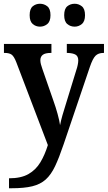

<svg xmlns="http://www.w3.org/2000/svg" viewBox="-20 -770 574 1023"><path d="M28 180Q92 180 131.5 157.5Q171 135 195 95Q219 55 235 3L67 -438Q55 -469 42.5 -478.5Q30 -488 5 -488H1V-536H254V-488H251Q221 -488 208 -478Q195 -468 195 -449Q195 -439 198 -427.5Q201 -416 206 -402L264 -235Q277 -199 287 -162.5Q297 -126 300 -103Q305 -129 312.5 -155Q320 -181 328 -206L387 -398Q391 -409 394 -423.5Q397 -438 397 -448Q397 -470 383 -478.5Q369 -487 340 -488H336V-536H534V-488H531Q504 -488 489 -473Q474 -458 459 -414L319 -1Q295 70 273.5 115.5Q252 161 223.5 186.5Q195 212 152 222.5Q109 233 42 233H28ZM378 -628Q355 -628 338.5 -642Q322 -656 322 -689Q322 -723 338.5 -736.5Q355 -750 378 -750Q399 -750 416 -736.5Q433 -723 433 -689Q433 -656 416 -642Q399 -628 378 -628ZM193 -628Q171 -628 154.5 -642Q138 -656 138 -689Q138 -723 154.5 -736.5Q171 -750 193 -750Q215 -750 232 -736.5Q249 -723 249 -689Q249 -656 232 -642Q215 -628 193 -628Z"/></svg>

Font: Noto Serif Georgian SemiCondensed SemiBold
Style: Regular
Weight: 600
Width: 4
Designer: Monotype Design Team, Akaki Razmadze
Foundry: Google LLC
Version: Version 2.003; ttfautohint (v1.8.4.7-5d5b)